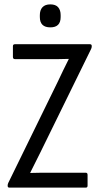

<svg xmlns="http://www.w3.org/2000/svg" viewBox="-20 -857 456 877"><path d="M23 0Q15 0 15 -8V-10Q15 -16 18 -22L244 -484Q256 -510 268.5 -535.5Q281 -561 294 -587V-588Q271 -587 248.5 -587Q226 -587 204 -587H48Q39 -587 39 -597V-646Q39 -655 48 -655H391Q399 -655 399 -647V-645Q399 -639 396 -633L165 -162Q153 -138 141.5 -115Q130 -92 118 -68V-67Q145 -68 167 -68Q189 -68 212 -68H372Q380 -68 380 -58V-9Q380 0 372 0ZM210 -732Q162 -732 162 -779V-788Q162 -811 174 -824Q186 -837 210 -837Q234 -837 245.5 -824Q257 -811 257 -788V-779Q257 -732 210 -732Z"/></svg>

Font: Sofia Sans Cond
Style: Regular
Weight: 400
Width: 3
Designer: Botio Nikoltchev, Ani Petrova
Foundry: lettersoup
Version: Version 4.100; ttfautohint (v1.8.3)